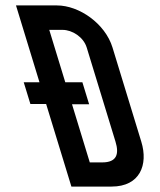

<svg xmlns="http://www.w3.org/2000/svg" viewBox="-20 -687 588 707"><path d="M91.9 -304H149.9L242.9 0H390.9C495.6 0 526.3 -80.5 500.4 -165L394.3 -512C367.2 -600.7 271 -667 189.9 -667H38.9L125.4 -384H67.4ZM308.2 -303 283.4 -384H220.4L161.4 -577H210.4C245.8 -577 287.4 -550.8 299.3 -512L405.4 -165C418.9 -120.8 411 -89 356.6 -89H310.6L245.2 -303Z"/></svg>

Font: Din Kursivschrift
Style: LeftEng
Weight: 400
Version: Version 1.089